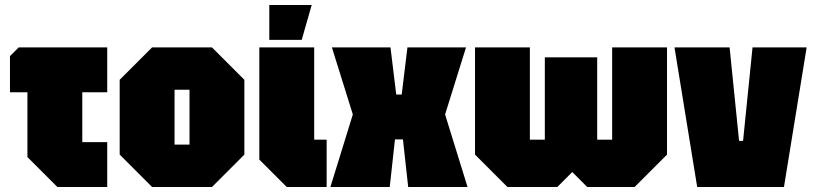

<svg xmlns="http://www.w3.org/2000/svg" viewBox="-20 -750 3260 770"><path d="M90 -120V-380H20V-525L55 -560H410V-380H310V-180H410V0H210Z M460 -130V-430L590 -560H830L960 -430V-130L830 0H590ZM680 -170H740V-390H680Z M1020 -560H1240V-190H1290V0H1130L1020 -110ZM1060 -590V-730H1230L1190 -590Z M1305 0 1395 -291 1311 -560H1546L1569 -371H1591L1614 -560H1849L1765 -291L1855 0H1617L1596 -191H1564L1543 0Z M2375 -520V-190H2435V-560H2655V-130L2525 0H2335L2275 -60L2215 0H2015L1885 -130V-560H2105V-190H2165V-520Z M2776 0 2685 -560H2906L2944 -185H2960L2998 -560H3215L3124 0Z"/></svg>

Font: Tektur Condensed Black
Style: Regular
Weight: 900
Width: 3
Designer: Adam Jagosz
Foundry: Adam Jagosz
Version: Version 1.005;gftools[0.9.30]